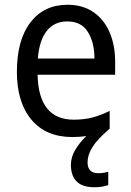

<svg xmlns="http://www.w3.org/2000/svg" viewBox="-20 -659 550 807"><path d="M348 23Q348 69 393 69Q407 69 417.5 67Q428 65 435 63V119Q423 123 409 125.5Q395 128 377 128Q326 128 302 103.5Q278 79 278 34Q278 0 298 -32Q318 -64 343 -87Q316 -83 284 -83Q173 -83 112 -156Q51 -229 51 -357Q51 -491 108 -565Q165 -639 264 -639Q327 -639 372 -608.5Q417 -578 440.5 -523.5Q464 -469 464 -399V-345H138Q142 -156 290 -156Q333 -156 368 -165Q403 -174 441 -193V-118Q388 -73 368 -40Q348 -7 348 23ZM263 -569Q208 -569 176.5 -529Q145 -489 139 -413H377Q377 -480 349.5 -524.5Q322 -569 263 -569Z"/></svg>

Font: Noto Sans Kannada UI SemiCondensed
Style: Regular
Weight: 400
Width: 4
Designer: Jelle Bosma - Monotype Design Team
Foundry: Monotype Imaging Inc.
Version: Version 2.005; ttfautohint (v1.8.4.7-5d5b)